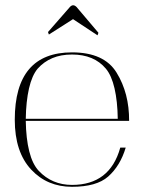

<svg xmlns="http://www.w3.org/2000/svg" viewBox="-20 -718 566 742"><path d="M258.3 -507.3Q215.3 -507.3 182.4 -493.4Q149.4 -479.5 125.5 -452.6Q103.5 -426.3 92 -376Q80.6 -325.7 79.6 -258.8H435.1Q434.1 -326.7 422.6 -376.5Q411.1 -426.3 389.2 -452.6Q343.3 -507.3 258.3 -507.3ZM465.8 -147.5Q444.8 -77.1 397.9 -35.6Q353 3.9 258.3 3.9Q162.6 3.9 100.6 -62.5Q37.1 -130.4 37.1 -255.4Q37.1 -515.6 258.3 -515.6Q382.8 -515.6 430.7 -437Q479.5 -357.9 479 -251H79.6Q80.6 -183.1 93 -133.3Q105.5 -83.5 129.9 -57.6Q181.2 -3.4 258.3 -3.4Q404.8 -3.4 444.8 -147.5ZM275.9 -690.9 360.4 -591.3 356.9 -581.5 262.2 -644 168.9 -584.5 165.5 -594.2 250.5 -691.4Q262.7 -704.1 275.9 -690.9Z"/></svg>

Font: Tartlers End
Style: Regular
Weight: 200
Designer: Peter Wiegel
Foundry: Peter Wiegel
Version: Version 1.000 2013 initial release